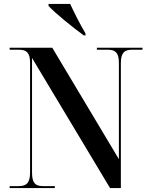

<svg xmlns="http://www.w3.org/2000/svg" viewBox="-20 -957 764 977"><path d="M406 -777H415V-787C388 -832 358 -892 337 -937H227V-927C258 -892 351 -817 406 -777ZM29 0H259V-10H199C161 -10 143 -24 143 -79V-662L540 0H595V-635C595 -690 614 -704 652 -704H705V-714H473V-704H528C566 -704 585 -690 585 -637V-147L246 -714H29V-704H76C113 -704 133 -691 133 -638V-79C133 -24 113 -10 74 -10H29Z"/></svg>

Font: Noto Serif Display SemiCondensed SemiBold
Style: Regular
Weight: 600
Width: 4
Designer: Monotype Design Team
Foundry: Monotype Imaging Inc.
Version: Version 2.009